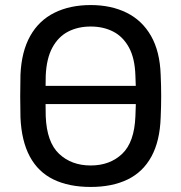

<svg xmlns="http://www.w3.org/2000/svg" viewBox="-20 -730 717 760"><path d="M139 -318V-390H552V-318ZM339 10Q253 10 192 -19.5Q131 -49 98 -110.5Q65 -172 61 -265Q60 -309 60 -349.5Q60 -390 61 -434Q65 -526 99.5 -587.5Q134 -649 195.5 -679.5Q257 -710 339 -710Q420 -710 481.5 -679.5Q543 -649 578 -587.5Q613 -526 616 -434Q618 -390 618 -349.5Q618 -309 616 -265Q613 -172 579.5 -110.5Q546 -49 485 -19.5Q424 10 339 10ZM339 -75Q415 -75 463.5 -121Q512 -167 516 -270Q518 -315 518 -350.5Q518 -386 516 -430Q514 -499 490.5 -542Q467 -585 428 -605Q389 -625 339 -625Q289 -625 250 -605Q211 -585 187.5 -542Q164 -499 161 -430Q160 -386 160 -350.5Q160 -315 161 -270Q165 -167 214 -121Q263 -75 339 -75Z"/></svg>

Font: RubikRegular
Style: Regular
Weight: 400
Designer: Hubert and Fischer
Foundry: Hubert and Fischer
Version: Version 2.300;gftools[0.9.30]